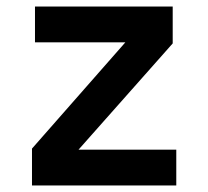

<svg xmlns="http://www.w3.org/2000/svg" viewBox="-20 -570 640 590"><path d="M78.3 0V-113.4L365.2 -439.9H87.5V-550H510.7V-436.6L221.3 -110.1H521.7V0Z"/></svg>

Font: Atlassian Mono
Style: Regular
Weight: 400
Monospace: yes
Designer: Philipp Nurullin, Konstantin Bulenkov
Foundry: Modifications by Atlassian Pty Ltd, manufactured by JetBrains
Version: Version 2.304